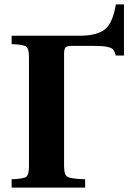

<svg xmlns="http://www.w3.org/2000/svg" viewBox="-20 -855 596 875"><path d="M33 0V-38Q87 -40 99.5 -49.5Q112 -59 112 -97V-595Q112 -633 99.5 -642.5Q87 -652 33 -654V-692H338Q424 -692 459.5 -722.5Q495 -753 508 -835H545V-602H508Q502 -622 495.5 -629.5Q489 -637 468.5 -641.5Q448 -646 403 -646H307Q286 -646 279 -639Q272 -632 272 -610V-97Q272 -59 287 -49.5Q302 -40 368 -38V0Z"/></svg>

Font: Heuristica
Style: Bold
Weight: 700
Version: Version 1.0.2